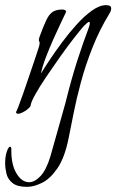

<svg xmlns="http://www.w3.org/2000/svg" viewBox="-65 -425 452 746"><path d="M40 301Q2 301 -16.5 286Q-35 271 -40 249.5Q-45 228 -45 209Q-45 183 -38.5 164Q-32 145 -26 145Q-22 145 -21 151V161Q-21 216 -0.5 249.5Q20 283 48 283Q70 283 92.5 259Q115 235 131 182L189 -24Q212 -117 235 -188.5Q258 -260 279 -315Q284 -328 284 -335Q284 -340 281 -340Q276 -340 259 -322Q245 -306 220.5 -274.5Q196 -243 168 -203.5Q140 -164 114 -125.5Q88 -87 71.5 -57Q55 -27 54 -15Q54 -11 45 -3Q36 5 24.5 11Q13 17 5 17Q-2 17 -3 10Q-2 11 6 -9.5Q14 -30 25.5 -63Q37 -96 49 -131.5Q61 -167 71 -196.5Q81 -226 85 -239Q89 -251 89 -257Q89 -262 87.5 -264Q86 -266 86 -270Q86 -274 89 -283Q104 -324 115 -347Q126 -370 140 -379Q154 -388 177 -388Q191 -388 192 -379Q185 -364 171.5 -336Q158 -308 142.5 -273Q127 -238 113.5 -203Q100 -168 94 -139Q106 -159 127.5 -191.5Q149 -224 176.5 -261Q204 -298 233.5 -330.5Q263 -363 292.5 -384Q322 -405 347 -405Q355 -405 361 -402.5Q367 -400 367 -392Q367 -383 360 -372Q321 -308 294 -239.5Q267 -171 249.5 -106Q232 -41 221 15Q210 71 202 110Q187 186 159 227.5Q131 269 99 285Q67 301 40 301Z"/></svg>

Font: Bilbo
Style: Regular
Weight: 400
Designer: Robert E. Leuschke
Foundry: Robert E. Leuschke
Version: Version 1.100